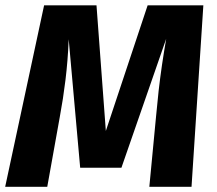

<svg xmlns="http://www.w3.org/2000/svg" viewBox="-26 -714 828 734"><path d="M538.4 -693.6H751.4L706.2 0H544.9L570.8 -271.1Q575.1 -319.2 580.5 -367.5Q586 -415.7 593.2 -465.1Q600.5 -514.5 609.3 -565.6L438.2 -72.8H280.5L236.6 -564Q234.9 -521 231.8 -482.6Q228.7 -444.2 224.3 -408.2Q219.9 -372.1 214.5 -337Q209.1 -301.9 202.4 -265.9L154.7 0H-6.2L142.6 -693.6H342.9L378.6 -213.4Z"/></svg>

Font: Fira Sans Variable
Style: Italic
Weight: 397
Italic angle: -8°
Designer: Carrois Corporate & Edenspiekermann AG
Foundry: Carrois Corporate GbR & Edenspiekermann AG
Version: Version 4.202